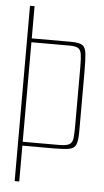

<svg xmlns="http://www.w3.org/2000/svg" viewBox="-54 -646 452 838"><g transform="rotate(5 171.5 -227.0)"><path d="M43 157V-611H63V-470H235Q270 -470 284.5 -461Q299 -452 302 -424.5Q305 -397 305 -343V-83Q305 -44 298 -26.5Q291 -9 269 -4.5Q247 0 202 0H63V157ZM63 -17H222Q256 -17 268.5 -25.5Q281 -34 283 -54Q285 -74 285 -108V-367Q285 -402 282 -420.5Q279 -439 267.5 -446Q256 -453 231 -453H63Z"/></g></svg>

Font: Smooch Sans Thin Thin
Style: Regular
Weight: 250
Version: Version 1.010